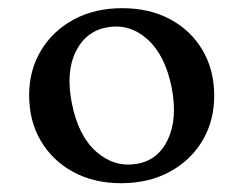

<svg xmlns="http://www.w3.org/2000/svg" viewBox="-20 -730 580 458"><path d="M271.5 -710.5Q336.5 -710.5 386 -684Q435.5 -657.5 463.2 -610.2Q491 -563 491 -501.5Q491 -441.5 462.8 -394.2Q434.5 -347 384.5 -320Q334.5 -293 269 -293Q204 -293 154.8 -319.8Q105.5 -346.5 77.5 -393.8Q49.5 -441 49.5 -503Q49.5 -562.5 77.8 -609.5Q106 -656.5 156 -683.5Q206 -710.5 271.5 -710.5ZM305.5 -339Q356.5 -347 380.2 -396.8Q404 -446.5 389.5 -521Q374 -598.5 331.8 -636.2Q289.5 -674 237 -665Q185.5 -656.5 161 -607.5Q136.5 -558.5 151.5 -483Q167 -405.5 209.8 -368Q252.5 -330.5 305.5 -339Z"/></svg>

Font: Fraunces 9pt Soft
Style: Regular
Weight: 400
Version: Version 1.000;[0bf87f6ff]